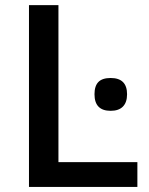

<svg xmlns="http://www.w3.org/2000/svg" viewBox="-20 -734 587 754"><path d="M93.8 0V-713.9H209.5V-97.2H519.5V0ZM414.6 -427.7Q479 -427.7 479 -363.8Q479 -332 462.6 -315.4Q446.3 -298.8 414.6 -298.8Q351.1 -298.8 351.1 -363.8Q351.1 -396.5 366.5 -412.1Q381.8 -427.7 414.6 -427.7Z"/></svg>

Font: Viking Open Sans Light
Style: Bold
Weight: 600
Foundry: Ascender Corporation
Version: Version 2.001